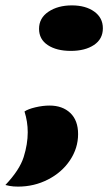

<svg xmlns="http://www.w3.org/2000/svg" viewBox="-56 -551 404 713"><path d="M326 -446Q326 -406 293 -384Q260 -362 207 -362Q154 -362 121.5 -383.5Q89 -405 89 -444Q89 -484 124 -507.5Q159 -531 211 -531Q262 -531 294 -508Q326 -485 326 -446ZM11 142Q-7 142 -20 139.5Q-33 137 -36 136Q17 80 32 32Q47 -16 47 -60Q47 -99 35 -137Q48 -146 75.5 -152.5Q103 -159 128 -159Q176 -159 205 -131.5Q234 -104 234 -53Q234 -1 204 44Q174 89 122.5 115.5Q71 142 11 142Z"/></svg>

Font: Sansita Black Italic
Style: Regular
Weight: 900
Italic angle: -11°
Designer: Pablo Cosgaya
Foundry: Omnibus-Type
Version: Version 1.006